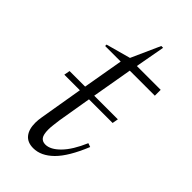

<svg xmlns="http://www.w3.org/2000/svg" viewBox="-186 -611 672 672"><g transform="rotate(45 150.5 -275.0)"><path d="M124 10Q95 10 80.5 -8Q66 -26 66 -58Q66 -72 69 -89L96 -249H19L23 -271H100L126 -421H49V-428L140 -453L188 -560H197L177 -450H295V-421H171L145 -271H262L258 -249H141L120 -124Q118 -108 116.5 -96Q115 -84 115 -74Q115 -49 122.5 -39Q130 -29 145 -29Q170 -29 197.5 -57Q225 -85 248 -139L262 -134Q231 -58 196.5 -24Q162 10 124 10Z"/></g></svg>

Font: Spectral ExtraLight
Style: Italic
Weight: 275
Italic angle: -10°
Designer: Jean-Baptiste Levee
Foundry: Production Type
Version: Version 2.001